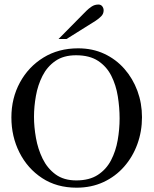

<svg xmlns="http://www.w3.org/2000/svg" viewBox="-20 -829 693 863"><path d="M618.2 -302.2Q618.2 -238.3 597.4 -181.2Q576.7 -124 537.8 -79.8Q499 -35.6 444.8 -10.5Q390.6 14.6 324.2 14.6Q234.9 14.6 169.2 -28.6Q103.5 -71.8 67.4 -143.6Q31.2 -215.3 31.2 -301.3Q31.2 -387.7 69.6 -458.3Q107.9 -528.8 175.3 -570.3Q242.7 -611.8 331.1 -611.8Q396 -611.8 448.7 -587.2Q501.5 -562.5 539.3 -519.3Q577.1 -476.1 597.7 -420.4Q618.2 -364.7 618.2 -302.2ZM517.6 -296.4Q517.6 -345.7 509.5 -396Q501.5 -446.3 480.5 -488Q459.5 -529.8 421.1 -555.2Q382.8 -580.6 321.8 -580.6Q265.6 -580.6 228.8 -554.9Q191.9 -529.3 170.9 -487.8Q149.9 -446.3 141.4 -397.9Q132.8 -349.6 132.8 -303.7Q132.8 -258.8 141.6 -209Q150.4 -159.2 171.6 -115.7Q192.9 -72.3 229.7 -45.2Q266.6 -18.1 322.8 -18.1Q381.8 -18.1 419.9 -43Q458 -67.9 479.2 -108.9Q500.5 -149.9 509 -199Q517.6 -248 517.6 -296.4ZM445.8 -782.2Q445.8 -767.1 435.1 -756.1Q424.3 -745.1 410.2 -735.8L279.3 -653.8H243.2L367.7 -779.8Q378.9 -791 392.3 -799.8Q405.8 -808.6 422.4 -808.6Q433.6 -808.6 439.7 -800.5Q445.8 -792.5 445.8 -782.2Z"/></svg>

Font: Scheherazade New
Style: Regular
Weight: 400
Designer: SIL International
Foundry: SIL International
Version: Version 4.000